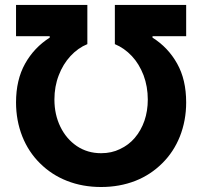

<svg xmlns="http://www.w3.org/2000/svg" viewBox="-20 -747 818 777"><path d="M44.9 -332.5Q44.9 -423.8 81.5 -489.3Q118.2 -554.7 181.2 -594.7V-600.6H44.9V-727.1H333.5V-568.4Q295.9 -553.2 265.1 -520Q234.9 -487.3 217.8 -442.4Q200.2 -397 200.2 -344.2Q200.2 -283.2 224.6 -233.4Q248.5 -184.6 291 -155.8Q334 -127 389.2 -127Q431.6 -127 465.3 -143.6Q501 -160.2 525.4 -189Q550.8 -218.8 564.5 -258.3Q578.1 -297.9 578.1 -344.2Q578.1 -396.5 561 -442.4Q543 -488.8 513.7 -520Q482.9 -552.7 444.8 -568.4V-727.1H733.4V-600.6H597.2V-594.7Q660.2 -555.2 696.8 -489.7Q733.4 -424.8 733.4 -332.5Q733.4 -259.3 708 -194.8Q683.1 -132.3 636.7 -86.4Q589.8 -39.6 527.8 -15.1Q463.9 9.8 389.2 9.8Q314 9.8 251 -15.1Q188.5 -39.6 141.6 -86.4Q95.2 -132.3 70.3 -194.8Q44.9 -259.3 44.9 -332.5Z"/></svg>

Font: My Font
Style: Bold
Weight: 500
Designer: Rasmus Andersson
Foundry: rsms
Version: Version 0.001